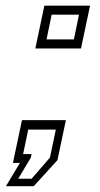

<svg xmlns="http://www.w3.org/2000/svg" viewBox="-46 -560 344 660"><path d="M-25.5 80 22.5 0H-1.5L29.5 -147H180.5L151.5 -9.5L70 80ZM16.5 54.5H62.5L125.5 -18L146 -114.5H51L33.5 -30.5H62.5L60 -18ZM75.5 -393.5 106.5 -540.5H263.5L232.5 -393.5ZM114 -424.5H208L225.5 -509.5H131.5Z"/></svg>

Font: Tourney Light
Style: Italic
Weight: 300
Italic angle: -12°
Version: Version 1.015